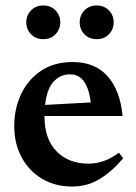

<svg xmlns="http://www.w3.org/2000/svg" viewBox="-20 -669 498 701"><path d="M245.5 -442.5Q327 -442.5 373 -390.5Q419 -338.5 427.5 -245.5H142.5V-242.5Q142.5 -161.5 186.5 -116.5Q230.5 -71.5 303 -71.5Q361.5 -71.5 414 -111.5L429.5 -91Q389.5 -43.5 344.5 -15.8Q299.5 12 243.5 12Q180.5 12 132.8 -16.8Q85 -45.5 58.5 -95.5Q32 -145.5 32 -208.5Q32 -272 57 -325.2Q82 -378.5 129.8 -410.5Q177.5 -442.5 245.5 -442.5ZM235 -397.5Q200.5 -397.5 176 -371.5Q151.5 -345.5 144.5 -286L311.5 -295Q305.5 -344 287.2 -370.8Q269 -397.5 235 -397.5ZM138 -526Q110.5 -526 93.2 -544Q76 -562 76 -587.5Q76 -613 93.2 -631Q110.5 -649 138 -649Q165.5 -649 182.8 -631Q200 -613 200 -587.5Q200 -562 182.8 -544Q165.5 -526 138 -526ZM333 -526Q305.5 -526 288.2 -544Q271 -562 271 -587.5Q271 -613 288.2 -631Q305.5 -649 333 -649Q360.5 -649 377.8 -631Q395 -613 395 -587.5Q395 -562 377.8 -544Q360.5 -526 333 -526Z"/></svg>

Font: Newsreader Text SemiBold
Style: Regular
Weight: 600
Designer: Hugues Gentile
Foundry: Production Type
Version: Version 1.001